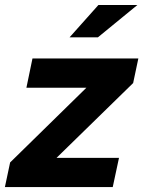

<svg xmlns="http://www.w3.org/2000/svg" viewBox="-49 -760 582 780"><path d="M-29.1 0 -7.9 -100 302.1 -403.7H58.3L82.9 -522.4H513L491.9 -422.6L180.6 -118.6H434.4L409 0ZM233.7 -608.4 350.7 -739.6H509L348.8 -608.4Z"/></svg>

Font: Red Hat Display VF
Style: Italic
Weight: 300
Italic angle: -12°
Designer: Pentagram, MCKL
Foundry: Pentagram, MCKL
Version: Version 1.010